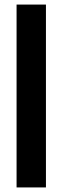

<svg xmlns="http://www.w3.org/2000/svg" viewBox="-20 -820 274 840"><path d="M52.5 0V-800H181V0Z"/></svg>

Font: Big Shoulders
Style: Bold
Weight: 700
Designer: Patric King
Foundry: XO Type Co
Version: Version 2.002